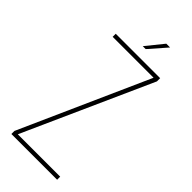

<svg xmlns="http://www.w3.org/2000/svg" viewBox="-267 -884 929 929"><g transform="rotate(45 197.5 -419.5)"><path d="M259 -839H285L207 -750H187ZM351 -21V0H38V-21L332 -679H52V-700H356V-678L61 -21Z"/></g></svg>

Font: Bebas Neue Light
Style: Regular
Weight: 300
Designer: Ryoichi Tsunekawa
Foundry: Ryoichi Tsunekawa
Version: Version 1.003;PS 001.003;hotconv 1.0.70;makeotf.lib2.5.58329